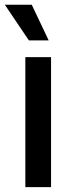

<svg xmlns="http://www.w3.org/2000/svg" viewBox="-37 -771 298 791"><path d="M67.4 0V-535.6H173.3V0ZM82 -604.5 -17.1 -751.5H93.8L163.6 -604.5Z"/></svg>

Font: Inter 20pt Medium
Style: Regular
Weight: 500
Version: Version 4.001;git-66647c0bb